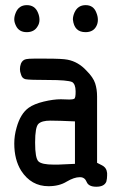

<svg xmlns="http://www.w3.org/2000/svg" viewBox="-20 -708 478 729"><path d="M210.9 -331.1 243.2 -330.1Q255.9 -330.1 261.7 -333Q267.6 -335.9 267.1 -362.3Q266.6 -388.7 253.9 -396.5Q236.3 -404.3 163.6 -404.3Q90.8 -404.3 77.1 -407.2Q63.5 -410.2 59.6 -425.8Q55.7 -435.5 55.7 -445.8Q55.7 -456.1 59.6 -466.8Q65.4 -480.5 79.1 -483.4Q88.9 -485.4 108.4 -485.4Q115.2 -485.4 123 -485.4H155.3Q216.8 -485.4 236.3 -481.4Q277.3 -473.6 308.6 -439.5Q334 -414.1 341.3 -391.6Q348.6 -369.1 348.6 -341.8V-89.8Q354.5 -86.9 367.7 -80.1Q380.9 -73.2 384.8 -60.5Q387.7 -50.8 386.7 -41Q386.7 -30.3 383.8 -18.6Q376 1 345.7 1Q316.4 1 309.1 -17.1Q301.8 -35.2 284.2 -35.2Q283.2 -35.2 282.2 -35.2Q261.7 -35.2 233.4 -18.6Q205.1 -1 164.1 -1Q98.6 -1 60.5 -59.6Q34.2 -101.6 34.2 -163.1Q34.2 -193.4 43 -223.6Q57.6 -276.4 88.9 -298.8Q109.4 -313.5 146 -322.3Q182.6 -331.1 210.9 -331.1ZM264.6 -85.9V-247.1Q203.1 -250 170.9 -250Q138.7 -250 126 -237.8Q113.3 -225.6 113.3 -166.5Q113.3 -107.4 126 -95.2Q138.7 -83 183.6 -83H200.2ZM123 -608.4Q110.4 -585.9 81.5 -585.9Q52.7 -585.9 41 -609.4Q34.2 -623 34.2 -633.8V-634.8Q34.2 -646.5 40 -660.2Q51.8 -688.5 82 -688.5Q112.3 -688.5 124 -660.2Q129.9 -646.5 129.9 -632.8Q129.9 -619.1 123 -608.4ZM345.7 -608.4Q334 -585.9 304.7 -585.9Q261.7 -585.9 256.8 -633.8V-634.8Q256.8 -646.5 262.7 -660.2Q275.4 -688.5 305.2 -688.5Q335 -688.5 345.7 -660.2Q351.6 -646.5 351.6 -632.8Q351.6 -619.1 345.7 -608.4Z"/></svg>

Font: Semi-Sweet
Style: Book
Weight: 400
Designer: Walter E Stewart
Version: 0.5